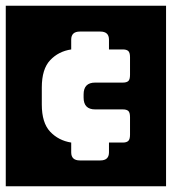

<svg xmlns="http://www.w3.org/2000/svg" viewBox="-40 -626 596 666"><path d="M536 -606V20H-20V-606ZM105 -322.5V-263.5Q105 -200 134 -169.2Q163 -138.5 207 -131.5V-97.5Q207 -69.5 237 -69.5H308Q338 -69.5 338 -97.5V-131.5H386Q399 -131.5 405 -137.2Q411 -143 411 -158.5V-219.5Q411 -236 405 -241.2Q399 -246.5 386 -246.5H290Q250 -246.5 250 -287.5V-298.5Q250 -339.5 290 -339.5H386Q399 -339.5 405 -344.8Q411 -350 411 -366.5V-427.5Q411 -443.5 405 -449Q399 -454.5 386 -454.5H338V-488.5Q338 -516.5 308 -516.5H237Q207 -516.5 207 -488.5V-454.5Q163 -448 134 -417.2Q105 -386.5 105 -322.5Z"/></svg>

Font: Honk Rounded
Style: Regular
Weight: 400
Designer: Noopur Datye & Yesha Goshar
Foundry: Ek Type
Version: Version 1.000